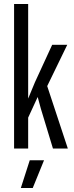

<svg xmlns="http://www.w3.org/2000/svg" viewBox="-20 -749 373 968"><path d="M51 -729H122V-252L156 -334L243 -523H319L218 -315L322 0H247L186 -201L170 -260L122 -156V0H51ZM130 59H202L145 199H85Z"/></svg>

Font: Mona Sans Condensed
Style: Regular
Weight: 400
Width: 3
Designer: Deni Anggara
Foundry: GitHub
Version: Version 2.000